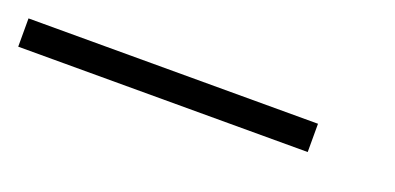

<svg xmlns="http://www.w3.org/2000/svg" viewBox="-25 -119 552 268"><g transform="rotate(20 251.0 15.0)"><path d="M-8 36V-6H422V36Z"/></g></svg>

Font: Source Serif 4 18pt Light
Style: Italic
Weight: 300
Italic angle: -12°
Designer: Frank Grießhammer
Foundry: Adobe Systems Incorporated
Version: Version 4.004;hotconv 1.0.116;makeotfexe 2.5.65601